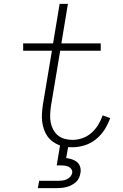

<svg xmlns="http://www.w3.org/2000/svg" viewBox="-20 -755 640 995"><path d="M176 220 183 182H283Q293 182 304 180.5Q315 179 325.5 174.5Q336 170 344 161Q352 152 354 142Q356 131 350.5 122.5Q345 114 336 109.5Q327 105 316.5 103.5Q306 102 296 102H274L291 -1Q272 -8 255 -20Q238 -32 226.5 -48Q215 -64 208 -84Q201 -104 198.5 -125Q196 -146 197.5 -168Q199 -190 202 -211L249 -492H100V-530H255L289 -735H332L298 -530H502V-492H292L244 -205Q241 -184 240 -162.5Q239 -141 242.5 -121.5Q246 -102 255.5 -84Q265 -66 280 -53.5Q295 -41 315 -35.5Q335 -30 356 -30Q381 -30 407 -39Q433 -48 453.5 -66Q474 -84 488.5 -107.5Q503 -131 512 -157L551 -143Q540 -112 522 -83.5Q504 -55 477.5 -33.5Q451 -12 419 -2Q387 8 356 8Q350 8 344.5 8Q339 8 333 7L323 64Q339 66 354 71Q369 76 380 85.5Q391 95 395.5 110.5Q400 126 397 141Q395 154 389.5 166.5Q384 179 374 188Q364 197 352 203.5Q340 210 327 213.5Q314 217 301.5 218.5Q289 220 276 220Z"/></svg>

Font: Iosevka Curly XLtEx
Style: Italic
Weight: 200
Width: 7
Italic angle: -9°
Monospace: yes
Designer: Belleve Invis
Foundry: Belleve Invis
Version: Version 11.1.0; ttfautohint (v1.8.3)